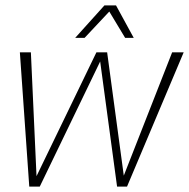

<svg xmlns="http://www.w3.org/2000/svg" viewBox="-20 -695 704 715"><path d="M664 -500 453 0H416L353 -466L128 0H89L54 -500H95L116 -39L339 -500H379L441 -41L621 -500ZM369 -675H412L478 -554H446L387 -652L295 -554H260Z"/></svg>

Font: Sarabun Thin
Style: Italic
Weight: 250
Italic angle: -10°
Designer: Suppakit Chalermlarp | Katatrad Co.,Ltd.
Foundry: Cadson Demak Co.,Ltd.
Version: Version 1.000; ttfautohint (v1.6)